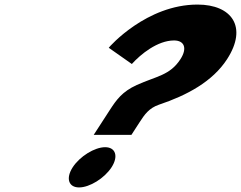

<svg xmlns="http://www.w3.org/2000/svg" viewBox="-20 -820 1054 840"><path d="M298 -88C266.9 -40 280 0 326 0C372 0 436.9 -40 468 -88C499.1 -136 486 -176 440 -176C394 -176 329.1 -136 298 -88ZM556.8 -540C595.6 -583 669.5 -643 741.5 -643C786.5 -643 800.5 -609 769.4 -561C723.4 -490 664.4 -487 578.2 -448C514.4 -419 489.1 -383 460.6 -339L390 -230H555L591.2 -286C612.6 -319 631.8 -347 675.5 -362C798 -403 909.9 -463 973.4 -561C1064.7 -702 994.2 -800 844.2 -800C621.2 -800 459 -616 455.8 -611Z"/></svg>

Font: Hussar
Style: BdWodka
Weight: 700
Foundry: Cannot Into Space Fonts
Version: Version 2.00